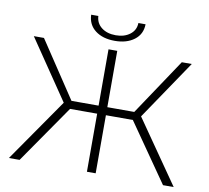

<svg xmlns="http://www.w3.org/2000/svg" viewBox="-92 -978 1179 1081"><g transform="rotate(10 498.0 -437.5)"><path d="M277 -360 46 -700H104L318 -378H473V-700H523V-378H677L892 -700H949L719 -360L969 0H908L677 -332H523V0H473V-332H318L88 0H27ZM499 -753Q430 -753 387.5 -785.5Q345 -818 343 -875H384Q386 -834 417.5 -809.5Q449 -785 499 -785Q548 -785 580 -809.5Q612 -834 613 -875H654Q653 -818 610 -785.5Q567 -753 499 -753Z"/></g></svg>

Font: Montserrat Z Light
Style: Regular
Weight: 300
Designer: Julieta Ulanovsky
Foundry: Julieta Ulanovsky
Version: Version 8.000